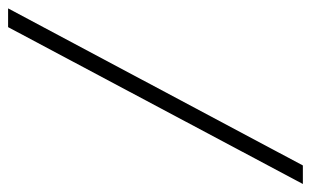

<svg xmlns="http://www.w3.org/2000/svg" viewBox="-180 -590 754 465"><g transform="rotate(-90 196.5 -357.0)"><path d="M28.8 0H-16.1L363.8 -713.9H409.2Z"/></g></svg>

Font: Open Sans Hebrew Condensed Light
Style: Italic
Weight: 300
Width: 3
Italic angle: -12°
Foundry: Ascender Corporation, Yanek Iontef
Version: Version 2.001;PS 002.001;hotconv 1.0.70;makeotf.lib2.5.58329